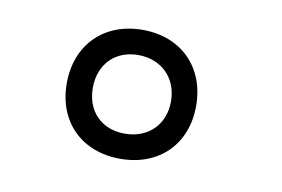

<svg xmlns="http://www.w3.org/2000/svg" viewBox="-44 -775 618 421"><g transform="rotate(10 265.0 -564.5)"><path d="M100 -564C100 -478 158 -421 244 -421C330 -421 388 -478 388 -564C388 -650 330 -708 244 -708C158 -708 100 -650 100 -564ZM158 -564C158 -616 192 -652 244 -652C296 -652 332 -616 332 -564C332 -512 296 -477 244 -477C192 -477 158 -512 158 -564Z"/></g></svg>

Font: TitilliumText22L
Style: 600 wt
Weight: 600
Designer: Campivisivi
Foundry: Campivisivi
Version: 1.000